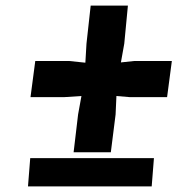

<svg xmlns="http://www.w3.org/2000/svg" viewBox="-20 -666 702 686"><path d="M243 -122 259 -257 271 -323 210 -319H89L106 -448H228L285 -442L289 -510L304 -646H437L424 -510L412 -443L459 -448H594L577 -319H443L396 -323L393 -257L376 -122ZM80 0 88 -101H530L522 0Z"/></svg>

Font: Merriweather Sans ExtraBold
Style: Italic
Weight: 800
Italic angle: -7.5°
Designer: Eben Sorkin
Foundry: Eben Sorkin
Version: Version 2.001; ttfautohint (v1.8.3)